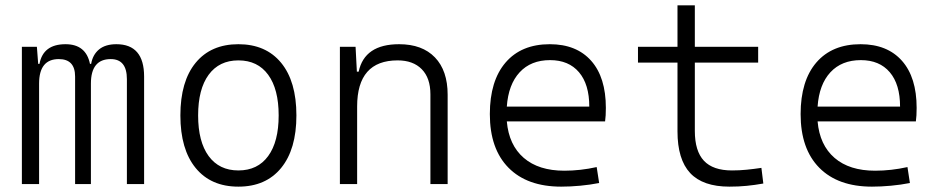

<svg xmlns="http://www.w3.org/2000/svg" viewBox="-20 -694 3556 724"><path d="M458.5 0V-395.5Q458.5 -471.2 397.5 -471.2Q322.8 -471.2 322.8 -378.9V0H263.2V-405.3Q263.2 -471.2 201.7 -471.2Q127.4 -471.2 127.4 -378.9V0H62.5V-517.6H119.1L124 -453.1H128.9Q142.6 -527.3 227.1 -527.3Q304.2 -527.3 319.3 -453.1H323.7Q329.6 -487.8 353.5 -507.6Q377.4 -527.3 418.9 -527.3Q523.4 -527.3 523.4 -405.3V0Z M878.9 9.8Q775.4 9.8 717.8 -60.5Q660.2 -130.9 660.2 -258.8Q660.2 -387.2 717.8 -457.3Q775.4 -527.3 878.9 -527.3Q982.4 -527.3 1040 -457.3Q1097.7 -387.2 1097.7 -258.8Q1097.7 -130.9 1040 -60.5Q982.4 9.8 878.9 9.8ZM878.9 -51.3Q951.7 -51.3 991.2 -105.5Q1030.8 -159.7 1030.8 -258.8Q1030.8 -357.9 991.2 -412.1Q951.7 -466.3 878.9 -466.3Q806.6 -466.3 766.8 -412.1Q727.1 -357.9 727.1 -258.8Q727.1 -159.7 766.8 -105.5Q806.6 -51.3 878.9 -51.3Z M1603 0V-338.4Q1603 -399.9 1570.3 -433.1Q1537.6 -466.3 1479.5 -466.3Q1326.7 -466.3 1326.7 -292.5V0H1261.7V-517.6H1320.8L1325.7 -423.8H1332.5Q1354.5 -527.3 1484.9 -527.3Q1572.3 -527.3 1620.1 -477.5Q1668 -427.7 1668 -336.9V0Z M2096.2 9.8Q1967.8 9.8 1897.5 -61.5Q1827.1 -132.8 1827.1 -263.7Q1827.1 -389.2 1886.5 -458.3Q1945.8 -527.3 2053.2 -527.3Q2153.8 -527.3 2209.2 -464.8Q2264.6 -402.3 2264.6 -287.1Q2264.6 -256.8 2261.7 -236.3H1891.1Q1898.9 -147 1955.1 -98.6Q2011.2 -50.3 2107.9 -50.3Q2168.5 -50.3 2230 -64L2239.3 -3.9Q2205.1 2.9 2168 6.3Q2130.9 9.8 2096.2 9.8ZM1891.1 -292H2202.1Q2202.1 -376 2163.3 -421.6Q2124.5 -467.3 2054.2 -467.3Q1981.9 -467.3 1939.5 -421.4Q1897 -375.5 1891.1 -292Z M2730.5 9.8Q2630.4 9.8 2582.5 -41.5Q2534.7 -92.8 2534.7 -198.7V-458H2385.7V-517.6H2534.7V-673.8H2600.1V-517.6H2838.9V-458H2600.1V-200.2Q2600.1 -124.5 2634.3 -87.9Q2668.5 -51.3 2740.2 -51.3Q2768.6 -51.3 2795.2 -54Q2821.8 -56.6 2851.1 -61L2858.4 -2Q2825.7 3.9 2795.4 6.8Q2765.1 9.8 2730.5 9.8Z M3268.1 9.8Q3139.6 9.8 3069.3 -61.5Q2999 -132.8 2999 -263.7Q2999 -389.2 3058.3 -458.3Q3117.7 -527.3 3225.1 -527.3Q3325.7 -527.3 3381.1 -464.8Q3436.5 -402.3 3436.5 -287.1Q3436.5 -256.8 3433.6 -236.3H3063Q3070.8 -147 3127 -98.6Q3183.1 -50.3 3279.8 -50.3Q3340.3 -50.3 3401.9 -64L3411.1 -3.9Q3377 2.9 3339.8 6.3Q3302.7 9.8 3268.1 9.8ZM3063 -292H3374Q3374 -376 3335.2 -421.6Q3296.4 -467.3 3226.1 -467.3Q3153.8 -467.3 3111.3 -421.4Q3068.8 -375.5 3063 -292Z"/></svg>

Font: CaskaydiaMono NF Light
Style: Regular
Weight: 300
Designer: Aaron Bell
Foundry: Saja Typeworks
Version: Version 2111.001; ttfautohint (v1.8.4);Nerd Fonts 3.1.1